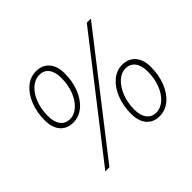

<svg xmlns="http://www.w3.org/2000/svg" viewBox="-162 -927 1158 1158"><g transform="rotate(-45 417.0 -348.5)"><path d="M94 -463Q94 -531 116.5 -587.5Q139 -644 178 -677Q217 -710 266 -710Q319 -710 349.5 -675Q380 -640 380 -578Q380 -510 357.5 -453.5Q335 -397 295.5 -364Q256 -331 207 -331Q154 -331 124 -366Q94 -401 94 -463ZM690 -700H725L170 13H135ZM346 -573Q346 -624 325 -652Q304 -680 265 -680Q227 -680 195 -651.5Q163 -623 144.5 -574.5Q126 -526 126 -468Q126 -417 147.5 -388.5Q169 -360 208 -360Q245 -360 277 -389Q309 -418 327.5 -466.5Q346 -515 346 -573ZM490 -122Q490 -190 512.5 -247Q535 -304 574 -337Q613 -370 661 -370Q714 -370 744.5 -335Q775 -300 775 -238Q775 -169 752.5 -112Q730 -55 690.5 -22.5Q651 10 602 10Q550 10 520 -25Q490 -60 490 -122ZM742 -232Q742 -283 720.5 -311.5Q699 -340 660 -340Q623 -340 591.5 -311Q560 -282 541 -233Q522 -184 522 -127Q522 -77 543.5 -48.5Q565 -20 603 -20Q641 -20 673 -48.5Q705 -77 723.5 -125.5Q742 -174 742 -232Z"/></g></svg>

Font: Sarabun Thin
Style: Italic
Weight: 250
Italic angle: -10°
Designer: Suppakit Chalermlarp | Katatrad Co.,Ltd.
Foundry: Cadson Demak Co.,Ltd.
Version: Version 1.000; ttfautohint (v1.6)